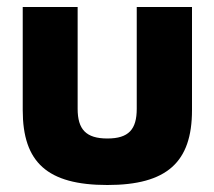

<svg xmlns="http://www.w3.org/2000/svg" viewBox="-20 -520 613 549"><path d="M45 -205C45 -56 115 9 287 9C457 9 529 -56 529 -205V-500H371V-209C371 -150 348 -124 287 -124C226 -124 202 -150 202 -209V-500H45Z"/></svg>

Font: LT Wave Text Black
Style: Regular
Weight: 900
Designer: Daniel Lyons
Version: Version 2.5 (Glyphs App)